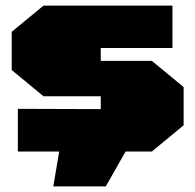

<svg xmlns="http://www.w3.org/2000/svg" viewBox="-20 -543 700 688"><path d="M171 125 192 0H44V-153L341 -152V-198H136L22 -292V-429L136 -523H598V-371H341V-325H524L638 -231V-94L524 0H430L359 125Z"/></svg>

Font: Tomorrow Black
Style: Regular
Weight: 900
Designer: Tony de Marco, Monica Rizzolli
Foundry: Just in Type
Version: Version 2.002